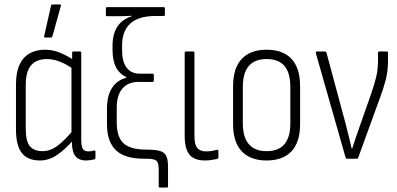

<svg xmlns="http://www.w3.org/2000/svg" viewBox="-20 -715 1790 865"><path d="M160 8Q105 8 78.5 -25.5Q52 -59 52 -132V-335Q52 -389 68 -423.5Q84 -458 113.5 -474.5Q143 -491 183 -491Q220 -491 254 -476Q288 -461 311 -445L310 -404Q279 -426 249 -437.5Q219 -449 191 -449Q163 -449 141.5 -438Q120 -427 108 -401.5Q96 -376 96 -332V-134Q96 -79 114.5 -56.5Q133 -34 172 -34Q207 -34 240 -59Q273 -84 311 -130L313 -87Q275 -43 238 -17.5Q201 8 160 8ZM369 8Q335 8 319.5 -12Q304 -32 304 -74V-97L302 -107V-417L305 -434V-477Q305 -483 310 -483H341Q346 -483 346 -477V-87Q346 -58 352.5 -45.5Q359 -33 377 -33Q384 -33 391 -34Q398 -35 405 -37Q410 -38 410 -32V-4Q410 1 405 3Q397 5 387 6.5Q377 8 369 8ZM183 -546Q178 -546 179 -553L210 -690Q211 -693 212.5 -694Q214 -695 217 -695H250Q256 -695 254 -688L216 -551Q214 -546 210 -546Z M700 130Q695 130 695 124V48Q695 17 684 8.5Q673 0 638 0H627Q542 0 502 -38.5Q462 -77 462 -155V-226Q462 -285 485.5 -320Q509 -355 550 -365V-367Q518 -382 502.5 -412Q487 -442 487 -491V-509Q487 -561 508.5 -594.5Q530 -628 574 -642V-644Q560 -643 545.5 -642.5Q531 -642 516 -642H462Q457 -642 457 -649V-677Q457 -683 462 -683H717Q723 -683 723 -677V-649Q723 -643 717 -643H681Q604 -643 567 -609Q530 -575 530 -510V-489Q530 -437 550.5 -410Q571 -383 610 -383H667Q671 -383 672 -381.5Q673 -380 673 -377V-352Q673 -349 672 -347.5Q671 -346 667 -346H604Q557 -346 531.5 -316Q506 -286 506 -232V-163Q506 -97 537 -69Q568 -41 638 -41Q679 -41 700 -35Q721 -29 729 -12.5Q737 4 737 36V124Q737 130 732 130Z M903 8Q871 8 851 -3.5Q831 -15 821.5 -39.5Q812 -64 812 -103V-477Q812 -483 817 -483H850Q856 -483 856 -477V-103Q856 -63 869 -48Q882 -33 908 -33Q922 -33 934.5 -35Q947 -37 958 -40Q964 -41 964 -35V-6Q964 -1 959 1Q949 3 934 5.5Q919 8 903 8Z M1181 8Q1108 8 1069 -33.5Q1030 -75 1030 -156V-326Q1030 -408 1069 -449.5Q1108 -491 1181 -491Q1255 -491 1293.5 -449.5Q1332 -408 1332 -326V-156Q1332 -75 1293.5 -33.5Q1255 8 1181 8ZM1181 -34Q1235 -34 1261.5 -65.5Q1288 -97 1288 -159V-323Q1288 -387 1261.5 -418Q1235 -449 1181 -449Q1128 -449 1101 -418Q1074 -387 1074 -323V-159Q1074 -97 1101 -65.5Q1128 -34 1181 -34Z M1543 0Q1539 0 1537 -5L1403 -475Q1402 -483 1408 -483H1444Q1449 -483 1451 -477L1535 -165Q1543 -134 1550.5 -104Q1558 -74 1565 -44H1566Q1576 -75 1586.5 -105.5Q1597 -136 1608 -167L1652 -292Q1665 -330 1674 -365Q1683 -400 1683 -441V-477Q1683 -483 1689 -483H1722Q1728 -483 1728 -477V-440Q1728 -394 1717.5 -354Q1707 -314 1691 -272L1594 -5Q1593 0 1587 0Z"/></svg>

Font: Sofia Sans Condensed Light
Style: Regular
Weight: 300
Designer: Botio Nikoltchev, Ani Petrova
Foundry: lettersoup
Version: Version 4.101